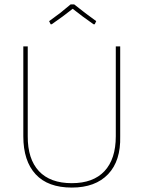

<svg xmlns="http://www.w3.org/2000/svg" viewBox="-20 -848 652 872"><path d="M203.1 -752Q237.3 -776.4 253.4 -789.1Q279.8 -810.1 300.8 -828.1H316.9Q326.2 -820.8 343.3 -807.4Q360.4 -793.9 366.7 -789.1Q382.8 -776.4 417 -752L410.2 -737.8H404.8Q383.3 -752.4 356.4 -772.5Q325.2 -795.9 310.1 -808.1Q294.9 -795.9 263.7 -772.5Q241.2 -755.9 214.8 -737.8H210ZM525.9 -229Q528.8 -117.7 471.2 -57.1Q413.1 3.9 306.2 3.9Q197.8 3.9 142.1 -56.2Q85.9 -116.7 85.9 -229V-637.2H106V-229Q105.5 -126 156.7 -70.8Q208 -16.1 306.2 -16.1Q403.3 -16.1 454.6 -70.8Q505.9 -126 505.9 -229V-637.2H525.9Z"/></svg>

Font: Datalegreya
Style: Thin
Weight: 250
Designer: Figs Lab
Foundry: Figs Lab
Version: Version 1.002;PS 001.002;hotconv 1.0.70;makeotf.lib2.5.58329